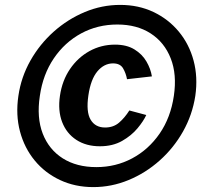

<svg xmlns="http://www.w3.org/2000/svg" viewBox="-20 -753 849 783"><path d="M360.5 10Q286 10 224.8 -18.8Q163.5 -47.5 121.5 -98.5Q79.5 -149.5 61.5 -217Q43.5 -284.5 55 -362Q66 -438.5 104 -505.8Q142 -573 199.2 -624Q256.5 -675 326 -704Q395.5 -733 470 -733Q545 -733 606 -704Q667 -675 709.2 -624Q751.5 -573 769.5 -505.8Q787.5 -438.5 776.5 -362Q764.5 -284.5 726.5 -217Q688.5 -149.5 631.2 -98.5Q574 -47.5 504.5 -18.8Q435 10 360.5 10ZM373 -71.5Q452 -71.5 519 -107.2Q586 -143 631 -208.2Q676 -273.5 689 -362Q702 -449.5 676.2 -515Q650.5 -580.5 594.2 -616.8Q538 -653 458.5 -653Q378 -653 311 -616.8Q244 -580.5 199.5 -515Q155 -449.5 142.5 -362Q129 -273.5 154.2 -208.2Q179.5 -143 236 -107.2Q292.5 -71.5 373 -71.5ZM387.5 -156.5Q331.5 -156.5 291.5 -182.5Q251.5 -208.5 233.5 -255Q215.5 -301.5 224.5 -362.5Q233.5 -424.5 265.5 -471.5Q297.5 -518.5 345.2 -544.8Q393 -571 449 -571Q496.5 -571 528.2 -551.5Q560 -532 577.2 -502.2Q594.5 -472.5 599.5 -441.5L498 -430Q493.5 -454.5 481.8 -474.5Q470 -494.5 441 -494.5Q404.5 -494.5 377.2 -462Q350 -429.5 340.5 -364.5Q330.5 -297 349.5 -265Q368.5 -233 408.5 -233Q442.5 -233 465.5 -252.8Q488.5 -272.5 507.5 -302.5L576.5 -284Q565.5 -259.5 540.8 -229.8Q516 -200 477.8 -178.2Q439.5 -156.5 387.5 -156.5Z"/></svg>

Font: Public Sans
Style: Bold Italic
Weight: 700
Italic angle: -8°
Designer: The Public Sans project authors (U.S. Web Design System). Libre Franklin designed by Pablo Impallari and Rodrigo Fuenzal
Version: Version 1.008; ttfautohint (v1.8.1) -l 8 -r 50 -G 200 -x 14 